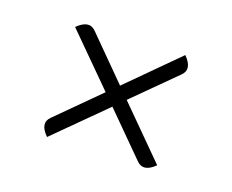

<svg xmlns="http://www.w3.org/2000/svg" viewBox="-107 -880 1213 1004"><g transform="rotate(20 500.0 -378.0)"><path d="M501 -319 234 -53Q175 -111 217 -153L442 -378L175 -644Q235 -703 277 -661L501 -436L767 -703Q826 -644 784 -602L559 -378L826 -111Q767 -53 725 -95Z"/></g></svg>

Font: Swei Half Moon CJK TC
Style: Medium
Weight: 500
Version: Version 2.125